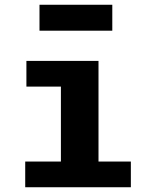

<svg xmlns="http://www.w3.org/2000/svg" viewBox="-20 -787 640 807"><path d="M394 -108H530V0H86V-108H236V-423H91V-531H394ZM146 -658V-767H452V-658Z"/></svg>

Font: Fira Mono
Style: Bold
Weight: 700
Monospace: yes
Designer: Carrois Corporate & Edenspiekermann AG
Foundry: Carrois Corporate GbR & Edenspiekermann AG
Version: Version 3.206